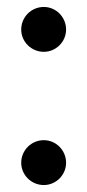

<svg xmlns="http://www.w3.org/2000/svg" viewBox="-20 -514 251 552"><path d="M170 -429C170 -465 141 -494 106 -494C70 -494 41 -465 41 -429C41 -394 70 -365 106 -365C141 -365 170 -394 170 -429ZM170 -46C170 -82 141 -111 106 -111C70 -111 41 -82 41 -46C41 -11 70 18 106 18C141 18 170 -11 170 -46Z"/></svg>

Font: Rum Raisin
Style: Regular
Weight: 400
Designer: Astigmatic (AOETI)
Foundry: Astigmatic (AOETI)
Version: Version 1.000